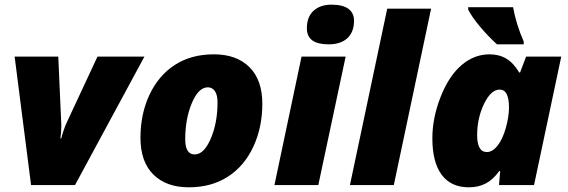

<svg xmlns="http://www.w3.org/2000/svg" viewBox="-20 -797 2448 827"><path d="M43 -553.2H231L244.1 -258.8Q244.1 -224.6 240.2 -201.2H244.1Q245.1 -208 252.9 -231.9Q260.7 -255.9 270.5 -275.9L399.9 -553.2H602.1L303.2 0H113.8Z M1071 -164.8Q1032.2 -81.5 961.4 -35.9Q890.6 9.8 793.2 9.8Q695.8 9.8 640.4 -45.4Q585 -100.6 585 -203.4Q585 -306.2 624 -389.2Q663.1 -472.2 733.4 -517.6Q803.7 -563 901.4 -563Q999 -563 1054.4 -507.8Q1109.9 -452.6 1109.9 -350.3Q1109.9 -248 1071 -164.8ZM875 -420.9Q835 -420.9 806.4 -353Q777.8 -285.2 777.8 -196.8Q777.8 -131.8 818.8 -131.8Q858.4 -131.8 887.7 -199.7Q917 -267.6 917 -356Q917 -387.7 905.8 -404.3Q894.5 -420.9 875 -420.9Z M1301.8 -674.8Q1301.8 -724.6 1330.6 -750.7Q1359.4 -776.9 1408 -776.9Q1456.5 -776.9 1480.7 -759Q1504.9 -741.2 1504.9 -708Q1504.9 -659.2 1476.3 -632.6Q1447.8 -606 1395 -606Q1301.8 -606 1301.8 -674.8ZM1162.1 0 1278.8 -553.2H1468.8L1351.1 0Z M1487.3 0 1647.9 -759.8H1836.9L1676.3 0Z M2235.8 -606H2120.6Q2082.5 -640.6 2047.1 -682.9Q2011.7 -725.1 1996.6 -755.9V-766.1H2189.9Q2203.6 -690.9 2235.8 -618.2ZM1999.5 9.8Q1922.4 9.8 1882.3 -44.4Q1842.3 -98.6 1842.3 -201.2Q1842.3 -289.1 1877.7 -379.2Q1913.1 -469.2 1967.5 -516.1Q2022 -563 2088.4 -563Q2129.9 -563 2160.9 -544.4Q2191.9 -525.9 2216.3 -484.9H2220.2L2246.1 -553.2H2397.5L2280.3 0H2129.4L2134.3 -60.1H2130.4Q2103.5 -22.9 2072 -6.6Q2040.5 9.8 1999.5 9.8ZM2077.1 -142.1Q2101.6 -142.1 2123.5 -170.2Q2145.5 -198.2 2158.9 -246.6Q2172.4 -294.9 2172.4 -334Q2172.4 -411.1 2132.3 -411.1Q2094.7 -411.1 2064.9 -349.6Q2035.2 -288.1 2035.2 -215.1Q2035.2 -142.1 2077.1 -142.1Z"/></svg>

Font: Open Sans Hebrew Extra Bold
Style: Italic
Weight: 800
Italic angle: -12°
Foundry: Ascender Corporation, Yanek Iontef
Version: Version 2.001;PS 002.001;hotconv 1.0.70;makeotf.lib2.5.58329